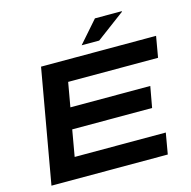

<svg xmlns="http://www.w3.org/2000/svg" viewBox="-123 -1000 1114 1121"><g transform="rotate(-15 433.5 -439.0)"><path d="M433.1 -746.1 548.8 -877.9H710L711.9 -875L539.1 -746.1ZM50.8 0 171.9 -687H867.2L845.2 -560.1H301.8L275.9 -413.1H758.8L735.8 -286.1H252.9L225.1 -127H775.9L753.9 0Z"/></g></svg>

Font: Archivo Expanded SemiBold
Style: Italic
Weight: 600
Width: 7
Italic angle: -10°
Designer: Hector Gatti
Foundry: Omnibus-Type
Version: Version 2.001